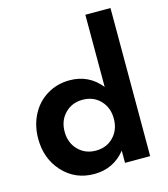

<svg xmlns="http://www.w3.org/2000/svg" viewBox="-117 -873 856 979"><g transform="rotate(-15 311.0 -384.0)"><path d="M260 14.5Q160 14.5 94.5 -56.4Q29.1 -127.3 29.1 -233.2Q29.1 -302.3 58.4 -358.9Q87.7 -415.5 140.9 -447.7Q194.1 -480 260 -480Q361.4 -480 425 -400.9V-781.8H557.7V0H425V-64.5Q361.4 14.5 260 14.5ZM298.6 -98.6Q355.5 -98.6 391.8 -136.4Q428.2 -174.1 428.2 -232.7Q428.2 -291.4 391.8 -329.1Q355.5 -366.8 298.6 -366.8Q242.3 -366.8 205.5 -329.1Q168.6 -291.4 168.6 -232.7Q168.6 -174.1 205.5 -136.4Q242.3 -98.6 298.6 -98.6Z"/></g></svg>

Font: Spartan MB
Style: Bold
Weight: 700
Designer: Matt Bailey, Mirko Velimirovic
Foundry: Matt Bailey
Version: Version 1.005